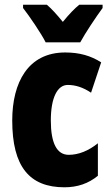

<svg xmlns="http://www.w3.org/2000/svg" viewBox="-20 -786 473 816"><path d="M174 -606H321C342 -645 388 -714 416 -752V-766H317C297 -750 274 -726 247 -693C221 -725 199 -749 179 -766H78V-752C104 -719 157 -641 174 -606ZM254 10C309 10 356 -6 396 -39V-177C356 -145 314 -128 272 -128C222 -128 196 -177 196 -274C196 -371 224 -425 268 -425C302 -425 334 -414 367 -392L410 -521C366 -549 318 -563 257 -563C99 -563 32 -435 32 -274C32 -78 105 10 254 10Z"/></svg>

Font: Noto Sans Telugu ExtraCondensed Black
Style: Regular
Weight: 900
Width: 2
Designer: Jelle Bosma - Monotype Design Team
Foundry: Monotype Imaging Inc.
Version: Version 2.005